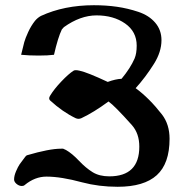

<svg xmlns="http://www.w3.org/2000/svg" viewBox="-20 -706 707 736"><path d="M172 -339Q187 -364 215 -393.5Q243 -423 262 -435Q268 -439 285 -435Q314 -429 393 -392Q423 -403 446 -404Q480 -445 496 -482Q504 -501 504 -531Q504 -585 459.5 -616Q415 -647 350 -647Q288 -647 225 -602Q218 -594 217 -593Q202 -562 187 -496Q164 -493 128 -493Q91 -493 61 -496Q69 -530 73 -544.5Q77 -559 88 -583Q99 -607 114 -626Q124 -638 137 -645Q226 -686 340 -686Q387 -686 428.5 -680Q470 -674 510.5 -660.5Q551 -647 575 -619Q599 -591 599 -552Q599 -507 570 -461Q538 -410 500 -368Q552 -330 601 -267Q630 -229 630 -174Q630 -79 581 -34.5Q532 10 431 10Q359 10 295 -7Q214 -29 158 -29Q114 -29 75 3Q71 7 64 7Q53 7 43.5 -1Q34 -9 34 -18Q34 -32 41.5 -49.5Q49 -67 55.5 -76.5Q62 -86 76 -104Q80 -110 84 -111Q169 -136 214 -136Q218 -136 222 -136Q223 -136 233 -131Q256 -118 282.5 -90Q309 -62 335 -46Q361 -30 399 -30Q514 -30 514 -144Q514 -194 486 -226Q420 -300 396 -317Q339 -275 292 -253Q281 -248 270 -253Q220 -277 172 -321Q165 -328 172 -339Z"/></svg>

Font: Triodion Unicode
Style: Normal
Weight: 400
Version: Version 1.1